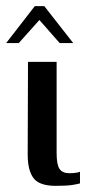

<svg xmlns="http://www.w3.org/2000/svg" viewBox="-41 -600 288 624"><path d="M140 4Q87 4 68 -21Q49 -46 49 -98L50 -399H143V-103Q143 -65 152.5 -51Q162 -37 185 -37Q195 -37 205.5 -38.5Q216 -40 219 -42V-4Q213 -2 195 1Q177 4 140 4ZM-21 -460 72 -580H103L197 -460H153L87 -535L20 -460Z"/></svg>

Font: Genos Medium
Style: Regular
Weight: 500
Designer: Robert E. Leuschke
Foundry: Robert E. Leuschke
Version: Version 1.010; ttfautohint (v1.8.3)